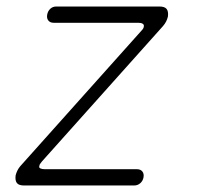

<svg xmlns="http://www.w3.org/2000/svg" viewBox="-20 -570 640 590"><path d="M54 0Q38 0 32 -7.5Q26 -15 28 -31Q30 -39 33.5 -46Q37 -53 42 -59L414 -475Q418 -479 420 -482.5Q422 -486 422 -489Q423 -494 418.5 -497Q414 -500 405 -500H145Q134 -500 128.5 -507Q123 -514 125 -525Q127 -536 134.5 -543Q142 -550 153 -550H470Q486 -550 492 -542.5Q498 -535 496 -519Q494 -511 490.5 -504Q487 -497 481 -490L109 -74Q105 -69 103 -66Q101 -63 101 -60Q99 -55 104 -52.5Q109 -50 118 -50H401Q412 -50 417.5 -43Q423 -36 421 -25Q419 -14 411 -7Q403 0 392 0Z"/></svg>

Font: Maple Mono NL Thin
Style: Italic
Weight: 250
Italic angle: -10°
Monospace: yes
Designer: subframe7536
Version: Version 7.000